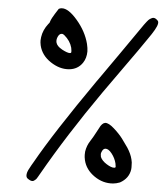

<svg xmlns="http://www.w3.org/2000/svg" viewBox="-20 -507 397 458"><path d="M220.7 -132.8Q223.6 -123.5 234.6 -115.2Q245.6 -106.9 252.4 -106.9Q255.9 -106.9 255.9 -109.4Q255.9 -114.3 255.4 -117.2Q253.4 -129.9 246.1 -141.1Q238.8 -152.3 231.4 -152.3Q225.6 -152.3 221.7 -143.6Q219.7 -140.1 220.7 -132.8ZM213.4 -316.4Q231.4 -337.9 267.1 -380.4Q302.7 -422.9 320.3 -444.3Q320.8 -444.8 323.2 -447.8Q325.7 -450.7 326.9 -451.9Q328.1 -453.1 330.3 -455.6Q332.5 -458 334 -459.2Q335.4 -460.4 337.6 -461.7Q339.8 -462.9 341.8 -463.6Q343.8 -464.4 345.7 -464.4Q350.6 -464.4 355.5 -458.5Q358.4 -455.6 356.9 -450.2Q354.5 -439.9 332 -413.6Q313 -390.1 276.1 -347.2Q239.3 -304.2 224.6 -286.6Q139.6 -185.1 75.2 -91.8Q74.7 -90.8 73.5 -89.4Q72.3 -87.9 71.8 -86.9Q71.3 -85.9 70.1 -84.5Q68.8 -83 68.4 -82.3Q67.9 -81.5 66.9 -80.3Q65.9 -79.1 64.9 -78.6Q64 -78.1 63 -77.4Q62 -76.7 61.3 -76.2Q60.5 -75.7 59.3 -75.4Q58.1 -75.2 57.1 -75.2Q52.7 -75.2 45.9 -81.1Q42 -84.5 43.5 -91.8Q44.4 -96.2 47.4 -101.3Q50.3 -106.4 54.9 -112.8Q59.6 -119.1 60.1 -120.1Q107.4 -189.5 210.4 -313ZM147 -380.4Q149.9 -380.4 149.9 -382.3Q149.9 -382.8 150.1 -383.5Q150.4 -384.3 150.4 -384.8Q150.4 -390.1 149.9 -393.1Q147 -409.7 133.3 -423.3Q130.4 -426.3 127 -426.3Q121.6 -426.3 117.7 -419.4Q113.8 -412.6 114.7 -405.8Q116.2 -396.5 128.7 -388.4Q141.1 -380.4 147 -380.4ZM98.1 -452.6Q101.1 -460 104.5 -464.8Q109.4 -472.2 120.1 -485.8Q123 -487.3 127 -487.3Q143.1 -487.3 162.8 -459.7Q182.6 -432.1 187.5 -402.3Q189 -392.1 188.5 -384.3Q187 -368.2 178.2 -357.4Q165.5 -341.8 144.5 -341.8Q122.1 -341.8 101.3 -358.4Q80.6 -375 77.1 -398.4Q76.2 -406.2 76.7 -410.6Q76.7 -411.1 78.1 -418.5Q82 -435.5 95.2 -449.7ZM266.1 -71.8Q257.3 -69.3 250 -69.3Q225.6 -69.3 205.8 -85.7Q186 -102.1 182.6 -125Q181.6 -132.8 182.1 -137.7Q182.1 -139.6 183.1 -145.5Q186.5 -159.7 195.8 -171.4Q201.7 -178.7 209 -190.2Q216.3 -201.7 219.7 -206.5Q223.1 -210.9 227.1 -212.9Q230 -213.9 231 -213.9Q239.3 -213.9 251.5 -200.9Q263.7 -188 271 -176.3Q278.3 -164.6 283.7 -154.8Q291.5 -140.1 293.5 -127Q294.9 -120.1 293.9 -111.3Q293.9 -107.9 293 -103Q288.1 -81.5 266.1 -71.8Z"/></svg>

Font: Sintesa 4
Style: 4
Weight: 400
Version: Version 001.000